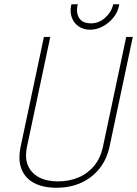

<svg xmlns="http://www.w3.org/2000/svg" viewBox="-20 -874 646 905"><path d="M542 -854H514L512 -847Q503 -814 474 -789Q445 -764 410 -764Q369 -764 353.5 -788.5Q338 -813 345 -847L347 -854H317L315 -847Q309 -816 319 -790Q329 -764 351.5 -749Q374 -734 404 -734Q436 -734 464.5 -749.5Q493 -765 514 -790.5Q535 -816 541 -847ZM497 -186 606 -700H575L466 -186Q455 -131 425 -94Q395 -57 351 -38Q307 -19 252 -19Q200 -19 163.5 -38.5Q127 -58 111.5 -94.5Q96 -131 108 -186L217 -700H187L78 -186Q64 -122 81 -78Q98 -34 140.5 -11.5Q183 11 246 11Q310 11 361.5 -12Q413 -35 448.5 -79Q484 -123 497 -186Z"/></svg>

Font: Advent Pro ExtraLight
Style: Italic
Weight: 250
Italic angle: -12°
Version: Version 3.000